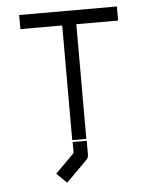

<svg xmlns="http://www.w3.org/2000/svg" viewBox="-52 -641 645 814"><g transform="rotate(-5 270.0 -234.0)"><path d="M239 -41H299V18Q299 31 291 39L201 129L158 87L239 6ZM60 -597H476V-537H298V-49H238V-537H60Z"/></g></svg>

Font: IBM 3270
Style: Regular
Weight: 400
Monospace: yes
Version: Version 2.3.1